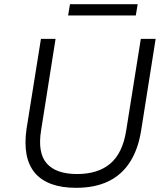

<svg xmlns="http://www.w3.org/2000/svg" viewBox="-20 -891 796 919"><path d="M344 8Q276 8 226.5 -10Q177 -28 147 -63.5Q117 -99 107 -152Q97 -205 107 -274L176 -705H246L177 -269Q159 -160 203.5 -109Q248 -58 349 -58Q449 -58 508 -108Q567 -158 584 -266L654 -705H725L656 -269Q642 -178 602.5 -116Q563 -54 498.5 -23Q434 8 344 8ZM306 -817 315 -871H639L630 -817Z"/></svg>

Font: Nunito Sans 7pt Light
Style: Italic
Weight: 300
Italic angle: -9°
Designer: Vernon Adams
Foundry: Vernon Adams
Version: Version 3.101;gftools[0.9.27]